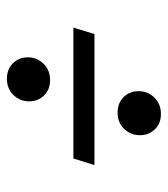

<svg xmlns="http://www.w3.org/2000/svg" viewBox="15 -503 486 556"><g transform="rotate(90 258.0 -225.0)"><path d="M78.5 -255.5H458L439 -194.5H60ZM310 -448Q337.5 -448 354.5 -430.5Q371.5 -413 371.5 -387.5Q371.5 -360.5 353.2 -341.5Q335 -322.5 306 -322.5Q278.5 -322.5 261.2 -340Q244 -357.5 244 -383Q244 -410 262.5 -429Q281 -448 310 -448ZM212 -127Q239.5 -127 256.5 -109.5Q273.5 -92 273.5 -66.5Q273.5 -40 255.2 -21Q237 -2 208 -2Q180.5 -2 163.2 -19.5Q146 -37 146 -62.5Q146 -89 164.5 -108Q183 -127 212 -127Z"/></g></svg>

Font: Newsreader 16pt 16pt SemiBold
Style: Italic
Weight: 600
Italic angle: -17°
Version: Version 1.003